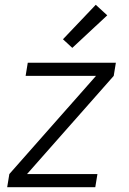

<svg xmlns="http://www.w3.org/2000/svg" viewBox="-20 -782 540 802"><path d="M10 0 19 -55 381 -465H87L96 -520H464L455 -465L93 -55H387L378 0ZM282 -582 243 -618 380 -762 428 -718Z"/></svg>

Font: Iosevka SS18 Light
Style: Italic
Weight: 300
Italic angle: -9°
Monospace: yes
Designer: Belleve Invis
Foundry: Belleve Invis
Version: Version 25.1.1; ttfautohint (v1.8.4)